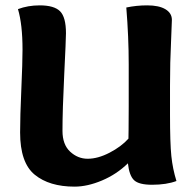

<svg xmlns="http://www.w3.org/2000/svg" viewBox="-20 -686 721 716"><path d="M457 -77Q415 -36 360.5 -13Q306 10 258 10Q164 10 109.5 -34.5Q55 -79 55 -192Q55 -251 59.5 -352Q64 -453 64 -501Q64 -595 47 -652Q84 -666 128 -666Q182 -666 204 -644Q226 -622 226 -562Q226 -540 219.5 -407.5Q213 -275 213 -198Q213 -147 241.5 -120.5Q270 -94 307 -94Q345 -94 388.5 -116.5Q432 -139 459 -169Q459 -176 459.5 -201.5Q460 -227 460 -288.5Q460 -350 460 -446Q460 -548 451 -658Q489 -666 529 -666Q573 -666 597 -651.5Q621 -637 621 -612L618 -534Q614 -455 614 -366V-259Q614 -152 619 -104Q624 -56 638 -11Q601 3 547 3Q498 3 480 -14Q462 -31 457 -77Z"/></svg>

Font: Overlock
Style: Black
Weight: 900
Designer: Dario Muhafara
Foundry: Dario Manuel Muhafara
Version: Version 1.001